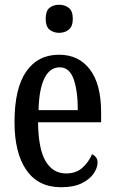

<svg xmlns="http://www.w3.org/2000/svg" viewBox="-20 -777 481 807"><path d="M237 10Q141 10 91 -62Q41 -134 41 -264Q41 -405 90 -476Q139 -547 228 -547Q311 -547 358 -485Q405 -423 405 -305V-263H140Q141 -152 171.5 -100Q202 -48 258 -48Q300 -48 326.5 -72Q353 -96 367 -129Q376 -125 383 -116.5Q390 -108 390 -94Q390 -72 374 -48Q358 -24 324 -7Q290 10 237 10ZM307 -314Q307 -395 289.5 -444.5Q272 -494 231 -494Q189 -494 166.5 -447.5Q144 -401 142 -314ZM229 -639Q204 -639 188 -652.5Q172 -666 172 -698Q172 -731 188 -744Q204 -757 229 -757Q252 -757 269 -744Q286 -731 286 -698Q286 -666 269 -652.5Q252 -639 229 -639Z"/></svg>

Font: Noto Serif Tamil ExtraCondensed Medium
Style: Regular
Weight: 500
Width: 2
Designer: Indian Type Foundry, Tom Grace, and the Monotype Design Team
Foundry: Monotype Imaging Inc.
Version: Version 2.004; ttfautohint (v1.8.4.7-5d5b)